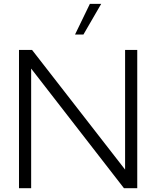

<svg xmlns="http://www.w3.org/2000/svg" viewBox="-20 -997 828 1017"><path d="M421.9 -814H377.4L456.1 -976.6H516.1ZM707 0H636.7L145 -633.8V0H80.6V-732.4H149.9L642.6 -98.6V-732.4H707Z"/></svg>

Font: Kumbh Sans Light
Style: Regular
Weight: 300
Version: Version 1.004